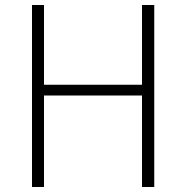

<svg xmlns="http://www.w3.org/2000/svg" viewBox="-20 -748 744 768"><path d="M108 0V-728H156V-409H548V-728H597V0H548V-366H156V0Z"/></svg>

Font: Noto Sans HK Thin ExtraLight
Style: Regular
Weight: 250
Version: Version 2.004-H2;hotconv 1.0.118;makeotfexe 2.5.65603